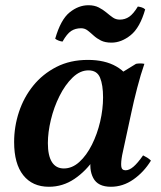

<svg xmlns="http://www.w3.org/2000/svg" viewBox="-20 -699 616 734"><path d="M404 15Q354 15 336.5 -18.5Q319 -52 329 -98L342 -159L386 -254L391 -388L500 -455Q516 -458 532 -455Q518 -415 504.5 -363Q491 -311 482 -268L447 -106Q442 -79 443.5 -63.5Q445 -48 460 -48Q474 -48 490 -61.5Q506 -75 527 -105Q535 -101 542.5 -96.5Q550 -92 557 -85Q530 -41 490 -13Q450 15 404 15ZM167 15Q104 15 69 -29Q34 -73 34 -156Q34 -215 52.5 -271Q71 -327 107 -371.5Q143 -416 195.5 -443Q248 -470 316 -470Q381 -470 424.5 -445Q468 -420 484 -377L412 -325Q412 -265 394 -204.5Q376 -144 342.5 -94.5Q309 -45 264.5 -15Q220 15 167 15ZM224 -55Q256 -55 283.5 -80Q311 -105 331.5 -146Q352 -187 363 -234.5Q374 -282 374 -327Q374 -374 362.5 -402Q351 -430 318 -430Q286 -430 257.5 -402.5Q229 -375 207.5 -332Q186 -289 174.5 -241Q163 -193 163 -152Q163 -104 178.5 -79.5Q194 -55 224 -55ZM507 -674Q515 -673 522.5 -670.5Q530 -668 535 -663Q515 -593 479.5 -564.5Q444 -536 406 -536Q382 -536 366 -544Q350 -552 338 -563Q326 -574 315 -582.5Q304 -591 290 -591Q268 -591 252 -580.5Q236 -570 219 -540Q211 -541 203.5 -544Q196 -547 191 -551Q212 -624 246 -651.5Q280 -679 318 -679Q341 -679 357.5 -670.5Q374 -662 387 -651Q400 -640 411.5 -632Q423 -624 438 -624Q458 -624 474 -635Q490 -646 507 -674Z"/></svg>

Font: Poltawski Nowy SemiBold
Style: Italic
Weight: 600
Italic angle: -12°
Version: Version 1.001;gftools[0.9.25]